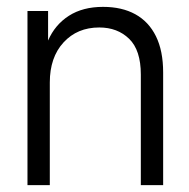

<svg xmlns="http://www.w3.org/2000/svg" viewBox="-20 -539 550 559"><path d="M390 0V-322Q390 -393 356 -426Q322 -459 269 -459Q205 -459 165 -415.5Q125 -372 125 -299V0H60V-507H120V-421Q140 -467 180.5 -493Q221 -519 280 -519Q335 -519 374 -497.5Q413 -476 434 -433.5Q455 -391 455 -328V0Z"/></svg>

Font: TikTok Sans Light
Style: Regular
Weight: 300
Version: Version 4.000